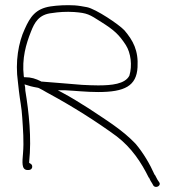

<svg xmlns="http://www.w3.org/2000/svg" viewBox="-20 -670 680 751"><path d="M50 -350 54 -314C58 -278 65 -248 67 -210C70 -165 74 -116 70 -70C67 -35 64 -7 86 -5H92C100 -5 106 -10 106 -18C106 -28 100 -29 94 -33V-36C104 -131 93 -231 79 -316V-317C79 -326 78 -333 76 -340C94 -334 104 -331 127 -327C127 -327 132 -326 133 -325C142 -320 153 -315 162 -309L173 -303C265 -253 357 -195 436 -137C495 -92 533 -34 562 25H563C567 34 571 42 575 47L580 56C590 69 613 55 602 42L596 33C593 28 590 21 586 14H585C566 -29 541 -71 511 -107C460 -161 399 -198 327 -246C292 -268 259 -289 223 -308L206 -317H233C275 -315 318 -310 364 -310C468 -310 514 -334 518 -407C522 -473 500 -512 467 -551C446 -574 355 -635 320 -642C303 -645 288 -648 272 -649C241 -651 204 -649 178 -645C119 -636 98 -604 77 -557C52 -504 39 -428 50 -350ZM73 -372C65 -442 82 -498 101 -546C115 -582 132 -614 184 -619C209 -623 239 -625 270 -623C322 -619 329 -614 376 -584C427 -552 446 -534 472 -494C492 -463 498 -413 486 -374C469 -341 416 -336 364 -336C343 -336 323 -337 303 -338H302C247 -343 188 -347 142 -351H141L140 -352C120 -362 102 -368 78 -368H74ZM162 -309Z"/></svg>

Font: Stray Cat
Style: LtExt
Weight: 300
Version: Version 1.0